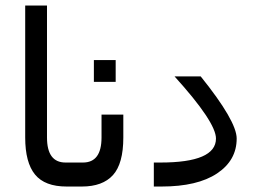

<svg xmlns="http://www.w3.org/2000/svg" viewBox="-20 -684 927 688"><path d="M246.1 -15.6H218.8Q140.6 -15.6 105.5 -58.6Q70.3 -101.6 70.3 -191.4V-664.1H148.4V-191.4Q148.4 -101.6 214.8 -101.6H246.1Z M421.9 -191.4Q421.9 -97.7 384.8 -56.6Q347.7 -15.6 273.4 -15.6H246.1V-101.6H277.3Q343.8 -101.6 343.8 -191.4V-273.4H421.9ZM394.5 -390.6H316.4V-468.8H394.5Z M699.2 -410.2Q828.1 -250 828.1 -187.5Q828.1 -109.4 757.8 -62.5Q687.5 -15.6 558.6 -15.6H531.2V-101.6H554.7Q753.9 -101.6 753.9 -187.5Q753.9 -246.1 605.5 -410.2Z"/></svg>

Font: 和音 by 宁静之雨，公众号njzyshare
Style: Regular
Weight: 400
Designer: Steve Matteson
Foundry: Ascender Corporation
Version: Version 6.00;June 8, 2018;FontCreator 11.0.0.2388 32-bit